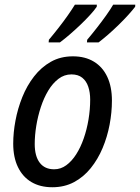

<svg xmlns="http://www.w3.org/2000/svg" viewBox="-20 -786 594 815"><path d="M202.1 8.8Q150.4 8.8 113.3 -13.2Q76.2 -35.2 56.2 -76.7Q36.1 -118.2 36.1 -176.3Q36.1 -223.1 45.7 -274.2Q55.2 -325.2 74.7 -373.8Q94.2 -422.4 124.5 -461.4Q154.8 -500.5 195.8 -523.7Q236.8 -546.9 289.6 -546.9Q341.3 -546.9 378.4 -524.4Q415.5 -502 435.3 -460Q455.1 -418 455.1 -358.9Q455.1 -309.1 445.3 -257.1Q435.5 -205.1 415.5 -157.5Q395.5 -109.9 365.2 -72.3Q335 -34.7 294.2 -12.9Q253.4 8.8 202.1 8.8ZM210 -67.4Q237.8 -67.4 261.2 -84.5Q284.7 -101.6 303.5 -131.1Q322.3 -160.6 335.4 -198.5Q348.6 -236.3 355.7 -278.8Q362.8 -321.3 362.8 -363.3Q362.8 -393.6 354.7 -417.7Q346.7 -441.9 329.1 -456.1Q311.5 -470.2 283.2 -470.2Q252.9 -470.2 228.3 -451.4Q203.6 -432.6 184.8 -401.4Q166 -370.1 153.3 -331.3Q140.6 -292.5 134 -252Q127.4 -211.4 127.4 -174.8Q127.4 -123 148.7 -95.2Q169.9 -67.4 210 -67.4ZM349.1 -606 350.1 -617.2Q371.1 -642.1 391.8 -668.7Q412.6 -695.3 430.7 -720.7Q448.7 -746.1 460.4 -766.1H554.2L553.7 -757.3Q543 -743.2 524.7 -722.9Q506.3 -702.6 484.1 -680.9Q461.9 -659.2 439.5 -639.6Q417 -620.1 398.4 -606ZM186.5 -606 187.5 -617.2Q208.5 -642.1 229.2 -668.7Q250 -695.3 267.8 -720.7Q285.6 -746.1 297.9 -766.1H391.1L390.6 -757.3Q380.9 -742.7 362.5 -722.7Q344.2 -702.6 321.8 -681.2Q299.3 -659.7 276.6 -640.1Q253.9 -620.6 234.4 -606Z"/></svg>

Font: Open Sans SemiCondensed Medium
Style: Italic
Weight: 500
Width: 4
Italic angle: -12°
Designer: Monotype Design Team
Foundry: Monotype Imaging Inc.
Version: Version 3.000